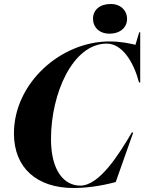

<svg xmlns="http://www.w3.org/2000/svg" viewBox="-20 -932 724 964"><path d="M50 -262C50 -90 164 12 350 12C445 12 531 -10 561 -18L649 -267H642C579 -160 480 0 383 0C303 0 236 -73 236 -234C236 -462 345 -713 516 -713C595 -713 652 -618 678 -518H684V-770H679L660 -707C634 -713 588 -724 530 -724C284 -724 50 -514 50 -262ZM447 -838C447 -796 478 -763 529 -763C585 -763 618 -795 618 -837C618 -879 586 -912 536 -912C480 -912 447 -881 447 -838Z"/></svg>

Font: Nyght Serif Bold Italic
Style: Regular
Weight: 700
Italic angle: -16°
Designer: Maksym Kobuzan
Version: Version 0.410;Glyphs 3.1.2 (3151)